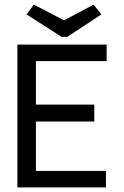

<svg xmlns="http://www.w3.org/2000/svg" viewBox="-20 -819 540 839"><path d="M56 0V-624H446V-552H137V-362H392V-288H137V-72H443V0ZM389 -799 423 -756 274 -658H249L96 -756L128 -799L260 -730Z"/></svg>

Font: Inconsolata Medium
Style: Regular
Weight: 500
Monospace: yes
Designer: Raph Levien, Cyreal, Brenton Simpson
Foundry: Raph Levien, Cyreal, Google
Version: Version 3.001; ttfautohint (v1.8.2.53-6de2)